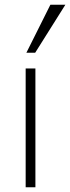

<svg xmlns="http://www.w3.org/2000/svg" viewBox="-20 -788 295 808"><path d="M88 0V-500H129V0ZM128 -566H91L192 -768H255Z"/></svg>

Font: Muli ExtraLight
Style: Regular
Weight: 250
Designer: Vernon Adams
Foundry: Vernon Adams
Version: Version 2.100; ttfautohint (v1.8.1.43-b0c9)